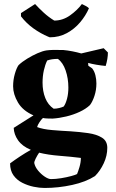

<svg xmlns="http://www.w3.org/2000/svg" viewBox="-20 -716 573 952"><path d="M201 216Q176 216 147 210Q118 204 91 190.5Q64 177 47 153.5Q30 130 30 94Q53 77 79.5 59.5Q106 42 133 27Q90 9 69.5 -20.5Q49 -50 48 -82L146 -144Q93 -167 69 -208Q45 -249 45 -288Q45 -320 53.5 -349.5Q62 -379 72 -393Q90 -410 115.5 -425.5Q141 -441 166 -452Q191 -463 210 -466Q224 -468 245 -468.5Q266 -469 294 -468Q316 -466 339 -461.5Q362 -457 383 -451L494 -477L515 -456Q515 -425 504 -389Q482 -391 458.5 -395Q435 -399 417 -404L418 -390L437 -377Q448 -363 453 -343Q458 -323 458 -302Q458 -270 448.5 -241Q439 -212 426 -195Q406 -176 375 -161.5Q344 -147 308.5 -138.5Q273 -130 241 -128Q229 -128 215 -128.5Q201 -129 193 -131Q185 -124 176 -110.5Q167 -97 164 -86Q192 -75 239.5 -71Q287 -67 329 -65Q375 -62 417 -56Q459 -50 485.5 -33.5Q512 -17 512 17Q512 56 494.5 93.5Q477 131 451 157Q406 186 338 201Q270 216 201 216ZM246 -177Q260 -177 274 -180.5Q288 -184 296 -188Q306 -202 312.5 -227Q319 -252 319 -282Q319 -327 305.5 -366.5Q292 -406 267 -424Q236 -424 214 -416Q204 -396 197.5 -367.5Q191 -339 191 -306Q191 -264 204.5 -230Q218 -196 246 -177ZM233 172Q256 172 283.5 167.5Q311 163 333 157Q355 151 362 147Q367 136 374 112.5Q381 89 381 67Q333 61 275.5 56.5Q218 52 174 41Q165 54 157 70Q149 86 150 93Q154 112 169 130Q184 148 202 160Q220 172 233 172ZM227 -531 219 -534Q181 -550 146 -575Q111 -600 84 -635V-651L154 -696Q172 -676 196.5 -653.5Q221 -631 249 -614Q291 -614 327 -639.5Q363 -665 386 -696Q393 -693 405 -686.5Q417 -680 421 -675Q405 -638 377 -605Q349 -572 311 -551.5Q273 -531 227 -531Z"/></svg>

Font: Labrada
Style: Bold
Weight: 700
Designer: Mercedes Jáuregui
Foundry: Omnibus-Type Team
Version: Version 1.000; ttfautohint (v1.8.4.7-5d5b)